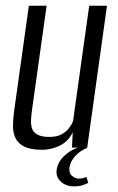

<svg xmlns="http://www.w3.org/2000/svg" viewBox="-20 -515 412 670"><path d="M127.1 7.7Q87.7 7.7 65.7 -2.9Q43.8 -13.6 34.7 -31.8Q25.5 -50.1 25.4 -73.6Q25.4 -97 28.7 -123.3L80.7 -495H142.7L91.7 -131.4Q89.2 -113.7 88.3 -97Q87.4 -80.2 91.7 -66.8Q96.1 -53.3 110.5 -45.3Q124.9 -37.2 152.4 -37.2Q178.9 -37.2 195.4 -46.6Q211.9 -56 221.3 -68.6Q230.7 -81.2 234.9 -92.2L291.3 -495H353.3L284.3 0H231.1L233.8 -53.6Q218.6 -21.2 188.5 -6.7Q158.3 7.7 127.1 7.7ZM238.6 135.3Q209.9 135.3 192.2 118.8Q174.4 102.3 177.7 77.3Q182.4 48.6 205.4 27.8Q228.5 7 254.1 -0.6L285.7 0Q257.7 12 241.4 30.8Q225.2 49.7 222.5 68.8Q219.7 88.3 231.1 98.3Q242.5 108.3 255.2 108.3Q264.3 108.3 271.3 106Q278.3 103.8 281.7 102.4L288 123Q281.3 126.7 269.4 131Q257.4 135.3 238.6 135.3Z"/></svg>

Font: Alumni Sans SC Thin
Style: Italic
Weight: 100
Italic angle: -8°
Designer: Robert E. Leuschke
Foundry: Robert E. Leuschke
Version: Version 1.016